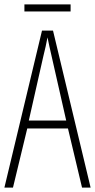

<svg xmlns="http://www.w3.org/2000/svg" viewBox="-20 -853 432 873"><path d="M301 -833H91V-801H301ZM353 0H392L221 -714H171L0 0H39L104 -269H289ZM215 -596 281 -305H111L177 -597C185 -631 191 -654 196 -683C202 -654 207 -630 215 -596Z"/></svg>

Font: Noto Sans Myanmar ExtraCondensed ExtraLight
Style: Regular
Weight: 200
Width: 2
Designer: Monotype Design Team
Foundry: Monotype Imaging Inc.
Version: Version 2.107